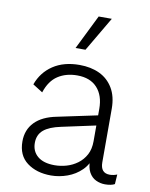

<svg xmlns="http://www.w3.org/2000/svg" viewBox="-85 -805 683 877"><g transform="rotate(10 257.0 -366.5)"><path d="M377 -328Q377 -390 344.5 -425.5Q312 -461 252 -461Q200 -461 162.5 -436.5Q125 -412 107 -357L61 -386Q82 -444 131.5 -477Q181 -510 254 -510Q307 -510 347 -491Q387 -472 410 -433.5Q433 -395 433 -338V-90Q433 -40 476 -40Q485 -40 494 -42Q503 -44 510 -47L507 -2Q500 2 488.5 4.5Q477 7 462 7Q440 7 420 -2.5Q400 -12 388 -33.5Q376 -55 376 -90V-114H391Q381 -72 353 -44.5Q325 -17 287.5 -3.5Q250 10 212 10Q145 10 101 -23Q57 -56 57 -121Q57 -175 91.5 -210.5Q126 -246 193 -259L387 -300V-253L220 -217Q166 -206 140 -184Q114 -162 114 -124Q114 -85 141.5 -62Q169 -39 220 -39Q248 -39 275.5 -47Q303 -55 326 -72Q349 -89 363 -115Q377 -141 377 -178ZM301 -743H362L268 -583H222Z"/></g></svg>

Font: Kantumruy Pro Light
Style: Regular
Weight: 300
Version: Version 1.002